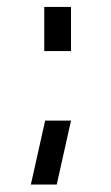

<svg xmlns="http://www.w3.org/2000/svg" viewBox="-20 -462 310 538"><path d="M104 -319V-442.5H179V-319ZM66.5 55 106.5 -124H179L139 55Z"/></svg>

Font: Mohave
Style: Regular
Weight: 400
Designer: Gumpita Rahayu
Foundry: Tokotype
Version: Version 2.003; ttfautohint (v1.8.3)